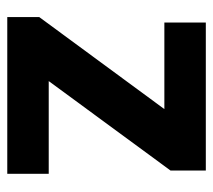

<svg xmlns="http://www.w3.org/2000/svg" viewBox="-49 -537 586 528"><g transform="rotate(90 244.0 -273.0)"><path d="M458 0H27V-88L280 -432H42V-546H449V-449L203 -114H458Z"/></g></svg>

Font: Noto Sans Adlam Unjoined
Style: Regular
Weight: 400
Designer: Mark Jamra, Neil Patel
Foundry: JamraPatel LLC
Version: Version 3.001